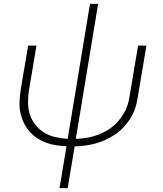

<svg xmlns="http://www.w3.org/2000/svg" viewBox="-20 -755 840 990"><path d="M287 215 323 -1Q294 -2 266.5 -6.5Q239 -11 213.5 -21Q188 -31 166 -46.5Q144 -62 127.5 -82.5Q111 -103 100 -128Q89 -153 84 -180.5Q79 -208 81 -236.5Q83 -265 87 -294L125 -520H168L129 -288Q124 -255 124.5 -223Q125 -191 135 -162Q145 -133 164 -109.5Q183 -86 209 -70.5Q235 -55 266 -48Q297 -41 329 -39L444 -735H486L371 -39Q394 -40 417.5 -43Q441 -46 464.5 -53Q488 -60 510 -70.5Q532 -81 552 -95.5Q572 -110 588.5 -129Q605 -148 617.5 -169Q630 -190 637.5 -212.5Q645 -235 648 -258L692 -520H735L690 -252Q686 -225 677.5 -198.5Q669 -172 654 -147.5Q639 -123 619.5 -101.5Q600 -80 576 -63.5Q552 -47 526.5 -35Q501 -23 473.5 -15.5Q446 -8 419 -4.5Q392 -1 365 0L329 215Z"/></svg>

Font: Iosevka Aile Extralight
Style: Italic
Weight: 200
Italic angle: -9°
Designer: Belleve Invis
Foundry: Belleve Invis
Version: Version 31.1.0; ttfautohint (v1.8.4)